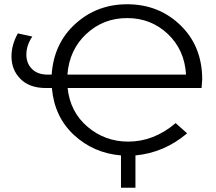

<svg xmlns="http://www.w3.org/2000/svg" viewBox="-20 -726 1014 903"><path d="M931 -352Q931 -348 928 -312H298Q310 -199 392 -129.5Q474 -60 583 -60Q704 -60 806 -147L860 -99Q753 -8 617 5V157H549V5Q420 -6 328 -91Q236 -176 224 -312H196Q119 -312 76.5 -354.5Q34 -397 34 -461Q34 -515 64 -569L132 -554Q104 -513 104 -469Q104 -428 130.5 -401.5Q157 -375 205 -375H223Q233 -522 334.5 -614Q436 -706 578 -706Q727 -706 829 -607Q931 -508 931 -352ZM297 -375H855Q848 -492 769 -566.5Q690 -641 578 -641Q466 -641 386 -566.5Q306 -492 297 -375Z"/></svg>

Font: Montserrat Alternates
Style: Regular
Weight: 400
Designer: Julieta Ulanovsky
Foundry: Julieta Ulanovsky
Version: Version 7.200;PS 007.200;hotconv 1.0.88;makeotf.lib2.5.64775